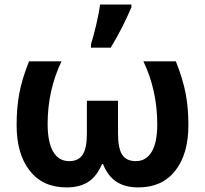

<svg xmlns="http://www.w3.org/2000/svg" viewBox="-20 -816 903 846"><path d="M589.8 9.8Q530.3 9.8 492.2 -15.9Q454.1 -41.5 434.1 -92.8H429.2Q406.7 -39.1 368.9 -14.6Q331.1 9.8 272.9 9.8Q168.5 9.8 110.8 -64Q53.2 -137.7 53.2 -265.1Q53.2 -340.3 64.9 -403.8Q76.7 -467.3 107.9 -545.9H251Q189.9 -418 189.9 -270Q189.9 -189.9 214.1 -147.9Q238.3 -106 285.2 -106Q325.7 -106 344.2 -134.3Q362.8 -162.6 362.8 -228V-372.1H500V-228Q500 -162.1 518.6 -134Q537.1 -106 578.1 -106Q624 -106 648.4 -147.2Q672.9 -188.5 672.9 -268.1Q672.9 -418 611.8 -545.9H754.9Q786.1 -466.8 798.1 -403.8Q810.1 -340.8 810.1 -265.1Q810.1 -136.7 752 -63.5Q693.8 9.8 589.8 9.8ZM380.9 -621.1Q389.6 -647.5 402.6 -701.2Q415.5 -754.9 420.9 -795.9H559.1V-784.2Q521 -693.4 467.8 -606H380.9Z"/></svg>

Font: Zoram GWebM
Style: Bold
Weight: 700
Foundry: Ascender Corporation
Version: Version 1.000